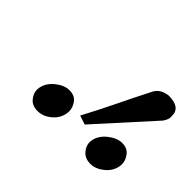

<svg xmlns="http://www.w3.org/2000/svg" viewBox="-70 -861 483 483"><g transform="rotate(45 171.0 -619.5)"><path d="M178 -557Q201 -600 221.5 -642.5Q242 -685 264 -728Q274 -747 300 -750Q342 -750 342 -720Q342 -717 342 -713Q341 -705 334 -695L202 -549ZM338 -535Q334 -516 317 -502.5Q300 -489 282 -489Q263 -489 252.5 -501Q242 -513 242 -526Q242 -530 243 -535Q247 -554 265.5 -568.5Q284 -583 302 -583Q320 -583 329.5 -570.5Q339 -558 339 -545Q339 -540 338 -535ZM56 -535Q60 -554 78 -568.5Q96 -583 114 -583Q133 -583 142 -570.5Q151 -558 151 -545Q151 -540 150 -535Q146 -516 129.5 -502.5Q113 -489 94 -489Q75 -489 65 -501Q55 -513 55 -526Q55 -530 56 -535Z"/></g></svg>

Font: New Athena Unicode
Style: Italic
Weight: 400
Designer: J. Rusten 1997; rev. by R. Hancock 2001, 2002, rev. by D. Mastronarde 2002-2019
Foundry: Society for Classical Studies (formerly American Philological Association)
Version: Version 5.008